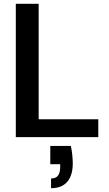

<svg xmlns="http://www.w3.org/2000/svg" viewBox="-20 -720 573 1008"><path d="M63 0V-700H183V-94H496V0ZM248 268V217Q273 217 284.5 202Q296 187 296 157V142H244V46H352Q357 70 359.5 94Q362 118 362 138Q362 201 333 234.5Q304 268 248 268Z"/></svg>

Font: DM Sans 28pt SemiBold
Style: Regular
Weight: 600
Version: Version 4.004;gftools[0.9.30]